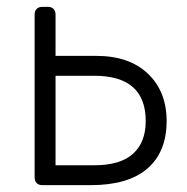

<svg xmlns="http://www.w3.org/2000/svg" viewBox="-20 -540 545 560"><path d="M261 -377Q357 -377 411.5 -325Q466 -273 466 -187Q466 -97 410 -48.5Q354 0 245 0H103Q93 0 87 -6Q81 -12 81 -22V-498Q81 -508 87 -514Q93 -520 103 -520H120Q130 -520 136 -514Q142 -508 142 -498V-377ZM142 -58H255Q331 -58 368 -91.5Q405 -125 405 -187Q405 -319 255 -319H142Z"/></svg>

Font: Hezaedrus Light
Style: Regular
Weight: 300
Designer: Hubert & Fischer
Foundry: Hubert & Fischer
Version: Version 1.10;September 3, 2019;FontCreator 11.5.0.2425 64-bi